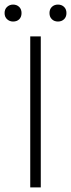

<svg xmlns="http://www.w3.org/2000/svg" viewBox="-35 -818 310 838"><path d="M97 0V-659H143V0ZM22 -724Q7 -724 -4 -734Q-15 -744 -15 -761Q-15 -778 -4 -788Q7 -798 22 -798Q38 -798 48.5 -788Q59 -778 59 -761Q59 -744 49 -734Q39 -724 22 -724ZM218 -724Q202 -724 191.5 -734Q181 -744 181 -761Q181 -778 191.5 -788Q202 -798 218 -798Q234 -798 244.5 -788Q255 -778 255 -761Q255 -744 244.5 -734Q234 -724 218 -724Z"/></svg>

Font: Mada Light
Style: Regular
Weight: 300
Designer: Khaled Hosny
Version: Version 1.5